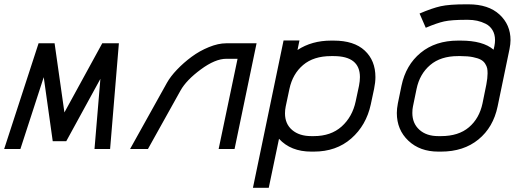

<svg xmlns="http://www.w3.org/2000/svg" viewBox="-25 -704 2446 907"><path d="M71.3 0H-5.4L157.2 -499.5H232.9L279.3 -172.9L458 -499.5H536.6L495.1 0H421.4L449.2 -331.5L288.1 -37.1H224.1L181.6 -339.4Z M763.7 -313Q780.3 -342.8 811.3 -375.2Q842.3 -407.7 879.9 -435.5Q917.5 -463.4 961.7 -481.4Q1005.9 -499.5 1043.9 -499.5H1187L1083 0H1007.8L1097.2 -426.3H1043.9Q991.7 -426.3 923.6 -376Q855.5 -325.7 828.1 -276.9L673.8 0H589.4Z M1342.3 -284.2 1324.7 -201.2Q1321.3 -184.6 1321.3 -168.5Q1321.3 -118.7 1355.2 -89.8Q1389.2 -61 1445.3 -61H1457.5Q1538.1 -61 1588.9 -106.4Q1639.6 -151.9 1655.3 -225.6L1670.9 -298.8Q1675.3 -321.3 1675.3 -339.8Q1675.3 -439 1551.3 -439H1539.1Q1456.5 -439 1407 -397Q1357.4 -355 1342.3 -284.2ZM1244.6 183.1H1169.9L1314.5 -512.7H1389.6L1380.4 -467.8Q1447.8 -512.2 1539.1 -512.2H1551.3Q1647.5 -512.2 1698 -465.1Q1748.5 -418 1748.5 -339.8Q1748.5 -314.9 1742.2 -284.2L1726.6 -210.9Q1705.1 -111.8 1634.3 -49.8Q1563.5 12.2 1457.5 12.2H1445.3Q1348.6 12.2 1293 -48.3Z M2138.7 -512.2H2151.4Q2256.8 -512.2 2306.6 -469.2L2310.5 -486.3Q2313.5 -501 2313.5 -514.6Q2313.5 -542 2301.5 -561.8Q2289.6 -581.5 2269.5 -591.6Q2249.5 -601.6 2229 -606Q2208.5 -610.4 2186 -610.4H2174.8Q2107.9 -610.4 2073.2 -602.8Q2038.6 -595.2 1986.3 -572.8L1957 -640.1Q2016.1 -665.5 2056.9 -674.6Q2097.7 -683.6 2174.8 -683.6H2188Q2282.2 -683.6 2334.5 -635.5Q2386.7 -587.4 2386.7 -514.6Q2386.7 -496.1 2381.8 -471.7L2325.7 -201.2Q2305.2 -102.5 2235.1 -45.2Q2165 12.2 2058.6 12.2H2045.4Q1958.5 12.2 1904.1 -39.3Q1849.6 -90.8 1849.6 -170.4Q1849.6 -189.9 1854.5 -215.8L1871.6 -298.8Q1892.1 -397 1962.2 -454.6Q2032.2 -512.2 2138.7 -512.2ZM1942.9 -284.2 1925.8 -201.2Q1922.9 -188.5 1922.9 -170.4Q1922.9 -121.1 1956.1 -91.1Q1989.3 -61 2045.4 -61H2058.6Q2141.1 -61 2190.2 -102.8Q2239.3 -144.5 2254.4 -215.8L2272.5 -305.2Q2278.3 -335.4 2278.3 -357.4Q2278.3 -371.6 2276.4 -381.3Q2274.4 -391.1 2267.1 -402.8Q2259.8 -414.6 2246.6 -421.9Q2233.4 -429.2 2209.2 -434.1Q2185.1 -439 2151.4 -439H2138.7Q2056.6 -439 2007.1 -396.7Q1957.5 -354.5 1942.9 -284.2Z"/></svg>

Font: Anka/Coder
Style: Italic
Weight: 400
Italic angle: -12°
Monospace: yes
Version: Version 001.100